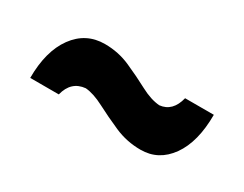

<svg xmlns="http://www.w3.org/2000/svg" viewBox="-38 -563 654 515"><g transform="rotate(30 289.0 -305.0)"><path d="M404 -205.5Q361 -205.5 322.8 -222.2Q284.5 -239 252 -256Q219.5 -273 194.5 -275Q151.5 -271 140 -224.5H51.5Q51.5 -307.5 86.5 -355.5Q121.5 -403.5 180 -403.5Q222 -403.5 259.2 -387Q296.5 -370.5 328.8 -353.2Q361 -336 388 -334Q427 -338 438.5 -385H527.5Q527.5 -301 493.5 -253.2Q459.5 -205.5 404 -205.5Z"/></g></svg>

Font: Commissioner Flair
Style: Bold
Weight: 700
Designer: Kostas Bartsokas
Foundry: Kostas Bartsokas
Version: Version 1.000; ttfautohint (v1.8.3)